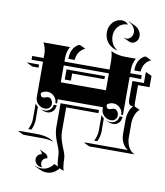

<svg xmlns="http://www.w3.org/2000/svg" viewBox="-90 -724 842 981"><g transform="rotate(10 330.5 -233.5)"><path d="M23.4 -351.6 25.4 -353.5H85V-337.4H53.5ZM39.1 0 46.9 -2H135.3Q193.1 -2 224.6 21.7L220.7 21.2Q196.8 14.2 165.3 14.2L69.1 13.9ZM43 -371.1V-390.6H102.5V-410.2Q102.5 -441.9 87.4 -468.8H225.3Q210 -442.1 210 -410.2V-390.6H444.3V-426.8Q444.3 -465.8 437 -485.4Q469.7 -468.8 511.7 -468.8H567.1Q551.8 -442.1 551.8 -410.2V-390.6H611.3V-371.1H551.8V-173.8H543Q543 -194.3 528.3 -209.1Q513.7 -223.9 493.2 -223.9Q475.1 -223.9 461.2 -212.2Q461.2 -191.4 476.3 -191.2Q481.4 -191.2 489.1 -194.2Q496.8 -197.3 502 -197.3Q513.4 -197.3 519.9 -187.3Q526.4 -177.2 526.4 -166.3Q526.4 -154.1 517.5 -145.5Q508.5 -137 496.1 -137Q474.6 -137 459.5 -151.9Q444.3 -166.7 444.3 -187.7V-195.3H210V-173.8H201.2Q201.2 -194.3 186.5 -209.1Q171.9 -223.9 151.4 -223.9Q133.3 -223.9 119.4 -212.2Q119.4 -191.4 134.5 -191.2Q139.6 -191.2 147.3 -194.2Q155 -197.3 160.2 -197.3Q171.6 -197.3 178.1 -187.3Q184.6 -177.2 184.6 -166.3Q184.6 -154.1 175.7 -145.5Q166.7 -137 154.3 -137Q132.8 -137 117.7 -151.9Q102.5 -166.7 102.5 -187.7V-371.1ZM87.9 -19.5Q102.5 -45.9 102.5 -76.2V-154.8Q108.4 -146 116.7 -139.6L117.2 -71.3Q117.2 -64.7 116.2 -58Q115.2 -51.3 113.4 -44.9Q111.6 -38.6 110.4 -34.7Q109.1 -30.8 106.8 -25.3Q104.5 -19.8 104.5 -19.5ZM127.9 -132.8V-133.1Q140.4 -127.2 154.3 -127.2Q170.2 -127.2 181.8 -137.8Q193.4 -148.4 194.3 -164.1H210V-157.5H208.5Q207.5 -141.8 195.8 -131Q184.1 -120.1 168 -120.1Q155 -120.1 142.1 -126.2ZM151.4 125Q151.4 114.3 158.7 105.5Q166 96.7 177.7 95.7Q177.2 89.1 173.7 83.7Q170.2 78.4 164.3 75.4L165 73.7L195.3 87.9Q202.1 91.1 206.1 97.4Q210 103.8 210 111.6Q198.7 111.6 190.9 119.6Q183.1 127.7 183.1 139.2Q183.1 150.4 190.4 159.2L190.7 161.1Q174.3 161.1 162.8 150.8Q151.4 140.4 151.4 125ZM155 161.6 155.8 159.9Q171.1 167 189 167Q207 167 222.7 158.6Q238.3 150.1 248.5 135.3H248.8Q249 135 249 134.5H250.2Q254.2 134.5 260.1 138.1Q266.1 141.6 270 142.8Q266.8 132.3 264.9 115.6Q262.9 98.9 262.9 88.9Q262.9 70.3 255.1 49.8Q253.9 46.4 249.4 35Q244.9 23.7 242.8 18.3Q240.7 12.9 237.2 2.4Q233.6 -8.1 232.1 -15.3Q230.5 -22.5 229 -31.6Q227.5 -40.8 227.5 -48.8V-177.7H426.8V-161.6L259.5 -161.9V-34.7Q259.5 -26.9 261 -17.8Q262.5 -8.8 264 -1.7Q265.6 5.4 269.3 16Q272.9 26.6 274.8 31.7Q276.6 36.9 281.2 48.5Q285.9 60.1 287.1 63.2Q295.2 84.2 295.2 102.8Q295.2 114.3 297.2 131.8Q299.3 149.4 303 159.2Q299.1 158.4 293.3 156.2Q287.6 154.1 283.9 152.3L280.3 150.4Q269.8 165.5 253.7 174.3Q237.5 183.1 219 183.1Q200.9 183.1 185.1 175.8ZM210 -283.2H444.3V-371.1H210ZM227.5 -300.8V-353.5H426.8V-337.9L424.8 -337.6H259.5V-302.7V-300.8ZM227.5 -408.2V-410.2Q227.5 -463.6 265.6 -486.3L273.4 -488.3L303.5 -474.1Q264.6 -455.8 260.3 -410.2V-408.2ZM380.9 0 388.7 -2Q519.8 -2 607.2 -2Q589.4 -12.9 579.3 -33.7Q569.3 -54.4 569.3 -78.1V-152.3Q569.3 -174.8 576.5 -194.9Q583.7 -215.1 595.7 -226.6Q588.4 -226.8 584.1 -227.9Q579.8 -229 576.2 -232.7Q572.5 -236.3 570.9 -243.9Q569.3 -251.5 569.3 -263.7V-353.5H628.9V-408.2L630.9 -410.2L660.9 -396V-337.4H601.3V-249.8Q601.3 -234.6 603.8 -227.1L630.9 -214.6Q617.9 -204.3 609.6 -183.2Q601.3 -162.1 601.3 -138.2V-64Q601.3 -53.5 603.8 -42.7Q606.2 -32 611 -21.1Q615.7 -10.3 624.1 -1.1Q632.6 8.1 643.6 13.2L645.3 13.9H410.9ZM397.5 -577.1Q397.5 -607.2 416.7 -628.3Q436 -649.4 463.6 -649.4Q473.9 -649.4 482.7 -645Q491.5 -640.6 496.8 -633.1L493.7 -633.3Q467 -633.3 448.1 -612.8Q429.2 -592.3 429.2 -563.2Q429.2 -544.9 437 -527.1Q445.8 -507.8 463.9 -495.4V-493.4Q420.4 -506.3 405 -540.5Q397.5 -557.6 397.5 -577.1ZM429.7 -19.5Q444.3 -45.9 444.3 -76.2V-154.8Q450.2 -146 458.5 -139.6L459 -71.3Q459 -64.7 458 -58Q457 -51.3 455.2 -44.9Q453.4 -38.6 452.1 -34.7Q450.9 -30.8 448.6 -25.3Q446.3 -19.8 446.3 -19.5ZM469.7 -132.8V-133.1Q482.2 -127.2 496.1 -127.2Q512 -127.2 523.6 -137.8Q535.2 -148.4 536.1 -164.1H551.8V-157.5H550.3Q549.3 -141.8 537.6 -131Q525.9 -120.1 509.8 -120.1Q496.8 -120.1 483.9 -126.2ZM489.3 -562 490.2 -563.7Q495.1 -561.5 501 -561.5Q513.7 -561.5 523.7 -572.5Q533.7 -583.5 533.7 -598.4Q533.7 -614.5 523.7 -628.1Q513.7 -641.6 497.1 -648.7L499.3 -649.9L529.5 -636Q546.1 -628.4 555.9 -614.5Q565.7 -600.6 565.7 -584.2Q565.7 -568.8 555.2 -557.4Q544.7 -545.9 531.2 -545.9Q523.9 -545.9 519.3 -548.1ZM569.3 -408.2Q569.3 -464.1 607.4 -486.3L615.2 -488.3L645.3 -474.4Q606.4 -456.1 602.1 -410.2V-408.2Z"/></g></svg>

Font: AgreloyS1
Style: Medium
Weight: 400
Designer: gluk
Foundry: gluk
Version: Version 0.27